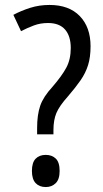

<svg xmlns="http://www.w3.org/2000/svg" viewBox="-20 -810 418 776"><path d="M180 -790Q259 -790 302.5 -745Q346 -700 346 -623Q346 -579 336 -547Q326 -515 306 -486Q286 -457 255 -421Q220 -382 208 -353.5Q196 -325 196 -284V-267H130V-293Q130 -346 142.5 -382.5Q155 -419 192 -459Q230 -503 248 -536.5Q266 -570 266 -616Q266 -664 243 -690.5Q220 -717 174 -717Q143 -717 116.5 -707Q90 -697 65 -684L34 -750Q66 -767 102.5 -778.5Q139 -790 180 -790ZM165 -54Q139 -54 124 -70Q109 -86 109 -119Q109 -153 124 -168.5Q139 -184 165 -184Q190 -184 205.5 -169Q221 -154 221 -119Q221 -85 205 -69.5Q189 -54 165 -54Z"/></svg>

Font: Noto Sans Malayalam UI Condensed
Style: Regular
Weight: 400
Width: 3
Designer: Jelle Bosma - Monotype Design Team
Foundry: Monotype Imaging Inc.
Version: Version 2.104; ttfautohint (v1.8.4.7-5d5b)